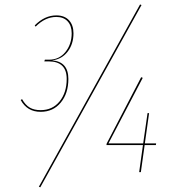

<svg xmlns="http://www.w3.org/2000/svg" viewBox="-20 -755 784 842"><path d="M594.2 -735.4 600.6 -732.9 156.7 66.4 150.4 64ZM279.8 -408.7Q279.8 -345.2 246.3 -304.9Q212.9 -264.6 158.2 -264.6Q99.1 -264.6 70.8 -316.4L76.7 -320.3Q91.3 -294.4 110.4 -283.2Q129.4 -272 158.2 -272Q210.4 -272 241.5 -310.5Q272.5 -349.1 272.5 -408.7Q272.5 -485.8 193.4 -485.8H174.3L176.8 -493.2H194.8Q239.7 -493.2 267.1 -527.3Q294.4 -561.5 294.4 -608.9Q294.4 -642.1 276.6 -661.4Q258.8 -680.7 227.1 -680.7Q178.2 -680.7 136.2 -638.2L132.3 -643.6Q175.8 -687.5 227.1 -687.5Q262.7 -687.5 282.5 -666.3Q302.2 -645 302.2 -608.9Q302.2 -561.5 276.6 -528.3Q251 -495.1 208.5 -490.2Q279.8 -484.4 279.8 -408.7ZM664.6 -126 663.6 -118.7H614.3L597.7 0H590.3L606.9 -118.7H446.8L447.8 -125.5L599.1 -416.5L606 -413.6L455.6 -126H607.9L627 -258.8H633.8L615.2 -126Z"/></svg>

Font: Fira Sans Compressed Eight
Style: Italic
Weight: 100
Width: 3
Italic angle: -8°
Designer: Carrois Corporate & Edenspiekermann AG
Foundry: Carrois Corporate GbR & Edenspiekermann AG
Version: Version 4.203;PS 004.203;hotconv 1.0.88;makeotf.lib2.5.64775